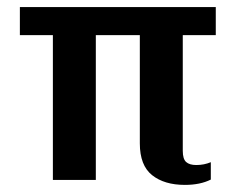

<svg xmlns="http://www.w3.org/2000/svg" viewBox="-20 -507 663 541"><path d="M374 -103V-408H250V0H129V-408H36V-487H588V-408H495V-82Q495 -59 504.5 -50.5Q514 -42 533 -42Q555 -42 574 -50V-1Q544 14 501 14Q443 14 408.5 -13.5Q374 -41 374 -103Z"/></svg>

Font: Maitree Semibold
Style: Regular
Weight: 600
Designer: CadsonDemak Team
Foundry: CadsonDemak
Version: Version 1.000